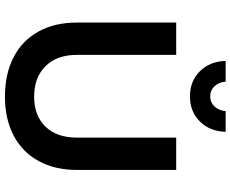

<svg xmlns="http://www.w3.org/2000/svg" viewBox="-100 -846 955 796"><g transform="rotate(90 378.0 -447.5)"><path d="M380 -111Q459 -111 504.5 -158Q550 -205 550 -288V-700H684V-288Q684 -197 647 -129.5Q610 -62 541.5 -26Q473 10 380 10Q286 10 216.5 -26Q147 -62 110 -129.5Q73 -197 73 -288V-700H207V-288Q207 -205 254 -158Q301 -111 380 -111ZM379 -841Q404 -841 421 -859Q438 -877 440 -905H526Q524 -839 483 -798Q442 -757 379 -757Q316 -757 275 -798Q234 -839 232 -905H318Q320 -877 337 -859Q354 -841 379 -841Z"/></g></svg>

Font: Montserrat arm2 Medium
Style: Regular
Weight: 500
Designer: Julieta Ulanovsky
Foundry: Julieta Ulanovsky
Version: Version 6.000